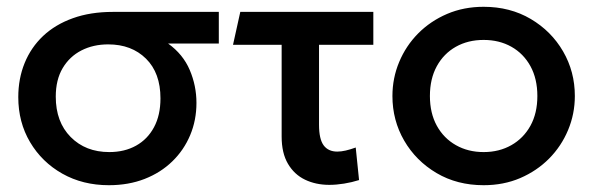

<svg xmlns="http://www.w3.org/2000/svg" viewBox="-20 -530 1746 565"><path d="M300.3 15Q223.7 15 163.4 -19Q103.2 -53 68.5 -111.7Q33.8 -170.3 33.8 -244.1Q33.8 -298.6 52.5 -344.5Q71.2 -390.4 106.9 -424.2Q142.7 -457.9 194.4 -476.4Q246.1 -495 312.2 -495H623.9V-401.8H474.8Q518.7 -370.3 538.4 -323.9Q558.1 -277.6 558.1 -227.2Q558.1 -176.2 539.6 -132.2Q521.1 -88.1 487 -55.1Q453 -22 405.7 -3.5Q358.3 15 300.3 15ZM301.6 -82.5Q346.5 -82.5 380.4 -101.4Q414.3 -120.3 433.2 -155.6Q452.2 -190.9 452.2 -240.6Q452.2 -315.3 409.7 -357.3Q367.2 -399.4 298.4 -399.4Q254.4 -399.4 219.6 -381.6Q184.8 -363.8 164.4 -329.5Q144.1 -295.3 144.1 -245.6Q144.1 -171.2 187.9 -126.9Q231.8 -82.5 301.6 -82.5Z M949.1 14Q909.4 14 877.7 -1.2Q846 -16.4 827.4 -48Q808.8 -79.5 808.8 -128.2V-398.2H665.7L687.1 -495H1078.6V-398.2H918.8V-162.8Q918.8 -120.8 932.4 -102.3Q946 -83.9 972.6 -83.9Q983.9 -83.9 997.3 -87Q1010.7 -90.1 1026.8 -95.9L1036.6 -0.1Q1015.4 6.6 992.5 10.3Q969.6 14 949.1 14Z M1403.2 15Q1325.2 15 1264.6 -20.8Q1204 -56.6 1169.4 -116.2Q1134.8 -175.9 1134.8 -247.5Q1134.8 -300.2 1154.7 -347.7Q1174.5 -395.2 1210.6 -431.7Q1246.8 -468.1 1295.8 -489.1Q1344.8 -510 1403.2 -510Q1481.1 -510 1541.8 -474.2Q1602.4 -438.4 1637 -378.8Q1671.6 -319.1 1671.6 -247.5Q1671.6 -194.8 1651.7 -147.3Q1631.9 -99.8 1595.8 -63.3Q1559.6 -26.9 1510.7 -5.9Q1461.8 15 1403.2 15ZM1403.2 -82.5Q1449 -82.5 1484.7 -102.8Q1520.4 -123 1540.9 -159.9Q1561.3 -196.9 1561.3 -247.5Q1561.3 -298.1 1541 -335.2Q1520.6 -372.3 1484.9 -392.4Q1449.2 -412.5 1403.2 -412.5Q1357.2 -412.5 1321.5 -392.4Q1285.8 -372.3 1265.4 -335.2Q1245.1 -298.1 1245.1 -247.5Q1245.1 -196.9 1265.5 -159.9Q1285.9 -123 1321.7 -102.8Q1357.4 -82.5 1403.2 -82.5Z"/></svg>

Font: Geologica-Sharp
Style: Regular
Weight: 100
Designer: Sindre Bremnes, Frode Helland
Foundry: Monokrom Skriftforlag AS
Version: Version 1.010;gftools[0.9.28]